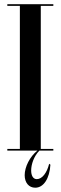

<svg xmlns="http://www.w3.org/2000/svg" viewBox="-20 -720 290 918"><path d="M235 -700H15V-692H75V-8H15V0H159C122.5 28.5 98 78.5 98 117.5C98 153.5 118 177.5 148.5 177.5C188.5 177.5 217 133.5 221 67.5L215 63C204.5 107 181 136.5 156 136.5C138 136.5 129 119 129 95C129 65.5 142.5 26 168.5 0H235V-8H175V-692H235Z"/></svg>

Font: Picaflor 48 pt
Style: Regular
Weight: 400
Designer: Ariel Martín Pérez
Foundry: Tunera Type Foundry
Version: Version 1.000;hotconv 1.0.109;makeotfexe 2.5.65596